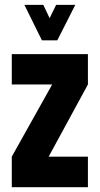

<svg xmlns="http://www.w3.org/2000/svg" viewBox="-20 -783 417 803"><path d="M82 -762.7H161.1L187.5 -707L214.8 -762.7H294.9L219.7 -614.3H155.3ZM29.3 0V-127.9L198.2 -429.7H29.3V-556.6H347.7V-429.7L183.6 -127.9H347.7V0Z"/></svg>

Font: Post No Bills Jaffna ExtraBold
Style: Regular
Weight: 800
Designer: Kosala Senevirathne, Siva Puranthara, Lasantha Premarathna, Tharique Azeez
Foundry: Mooniak
Version: Version 1.220 ; ttfautohint (v1.6)